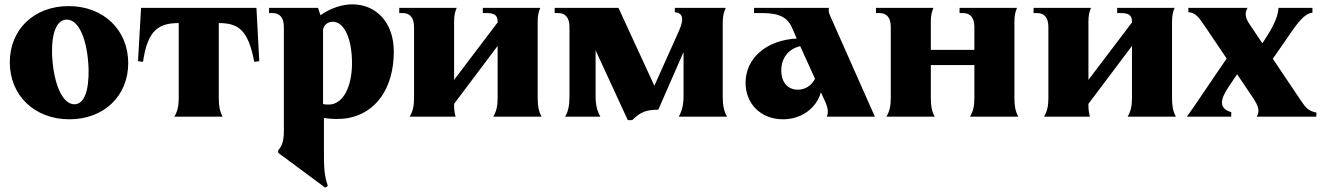

<svg xmlns="http://www.w3.org/2000/svg" viewBox="-20 -536 6087 882"><path d="M299 12C457 12 569 -95 569 -246C569 -399 455 -508 295 -508C137 -508 25 -401 25 -250C25 -97 139 12 299 12ZM322 -57C266 -57 225 -152 219 -288C217 -390 242 -445 286 -446C342 -447 382 -355 387 -219C389 -117 366 -57 322 -57Z M781 0H1003C990 -23 985 -48 985 -84V-430C1075 -430 1120 -399 1148 -252L1171 -255L1158 -500H628L614 -255L637 -252C658 -400 711 -430 801 -430V-84C801 -48 795 -24 781 0Z M1468 154V6C1507 12 1543 12 1576 7C1708 -16 1789 -132 1789 -299C1789 -437 1704 -516 1599 -516C1552 -516 1501 -500 1452 -466L1441 -500H1216V-476H1232C1266 -476 1284 -454 1284 -412V66C1284 109 1276 136 1258 154V166L1474 326L1486 318C1470 269 1468 243 1468 154ZM1597 -246C1597 -156 1568 -71 1505 -57C1492 -55 1479 -55 1464 -58V-400C1468 -422 1486 -436 1509 -436C1561 -436 1597 -359 1597 -246Z M1862 0H2073C2067 -23 2066 -34 2066 -55V-59L2266 -325V-84C2266 -48 2260 -24 2246 0H2468C2455 -23 2450 -48 2450 -84V-437C2450 -464 2454 -482 2462 -500H2198V-476H2214C2248 -476 2266 -468 2266 -437V-433L2066 -169V-437C2066 -464 2070 -482 2078 -500H1814V-476H1830C1864 -476 1882 -454 1882 -412V-84C1882 -48 1876 -24 1862 0Z M2884 16C2921 -20 2946 -32 3004 -32L3120 -297V-94C3120 -53 3113 -27 3098 0H3320C3305 -26 3300 -53 3300 -94V-427C3300 -459 3304 -479 3314 -500H3080V-480C3114 -477 3126 -454 3098 -392L2986 -142L2821 -500H2528V-476H2544C2578 -476 2596 -454 2596 -412V-94C2596 -53 2591 -26 2576 0H2738C2723 -27 2716 -53 2716 -94V-305L2864 16Z M3778 0H3999L3795 -460C3787 -477 3785 -488 3788 -500H3444V-476H3483C3564 -476 3598 -452 3616 -414L3640 -359C3501 -352 3405 -269 3405 -156C3405 -58 3476 12 3577 12C3661 12 3730 -38 3751 -112L3773 -64C3784 -37 3786 -19 3778 0ZM3569 -212C3569 -270 3602 -311 3656 -324L3724 -174C3708 -143 3679 -124 3645 -124C3599 -124 3569 -158 3569 -212Z M4052 0H4274C4261 -23 4256 -48 4256 -84V-237H4456V-84C4456 -48 4450 -24 4436 0H4658C4645 -23 4640 -48 4640 -84V-437C4640 -464 4644 -482 4652 -500H4388V-476H4404C4438 -476 4456 -454 4456 -412V-307H4256V-437C4256 -464 4260 -482 4268 -500H4004V-476H4020C4054 -476 4072 -454 4072 -412V-84C4072 -48 4066 -24 4052 0Z M4776 0H4987C4981 -23 4980 -34 4980 -55V-59L5180 -325V-84C5180 -48 5174 -24 5160 0H5382C5369 -23 5364 -48 5364 -84V-437C5364 -464 5368 -482 5376 -500H5112V-476H5128C5162 -476 5180 -468 5180 -437V-433L4980 -169V-437C4980 -464 4984 -482 4992 -500H4728V-476H4744C4778 -476 4796 -454 4796 -412V-84C4796 -48 4790 -24 4776 0Z M5753 0H6027V-19C5991 -26 5978 -41 5956 -74L5827 -266L5917 -396C5956 -452 5981 -474 6009 -478V-500H5853C5852 -467 5835 -425 5802 -373L5779 -337L5720 -425C5700 -455 5697 -476 5711 -500H5439V-480C5472 -478 5486 -458 5518 -411L5615 -267L5565 -194C5499 -98 5473 -56 5432 0H5636V-21C5576 -38 5587 -81 5622 -134L5663 -195L5735 -88C5764 -45 5767 -24 5753 0Z"/></svg>

Font: Sinistre Bold
Style: Regular
Weight: 900
Designer: Jules Durand
Foundry: Collletttivo
Version: Version 69.420;Glyphs 3.2 (3217)